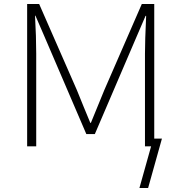

<svg xmlns="http://www.w3.org/2000/svg" viewBox="-20 -724 895 950"><path d="M114.3 0V-704.1H173.8L360.4 -278.3Q373 -248 394.5 -194.3Q416 -140.6 426.8 -116.2H429.7Q438.5 -137.7 460.9 -192.4Q483.4 -247.1 496.1 -278.3L681.6 -704.1H743.2V0H697.3V-458Q697.3 -520.5 703.1 -645.5H700.2L660.2 -552.7L449.2 -60.5H407.2L196.3 -551.8L155.3 -646.5H153.3Q159.2 -541 159.2 -458V0ZM669.9 206.1 738.3 -38.1H781.2L712.9 206.1Z"/></svg>

Font: Gothic A1 ExtraLight
Style: Regular
Weight: 275
Designer: HanYang I&C Co.,Ltd.
Foundry: HanYang I&C Co.,Ltd.
Version: Version 2.50